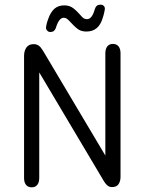

<svg xmlns="http://www.w3.org/2000/svg" viewBox="-20 -793 619 822"><path d="M431 -127 164 -576Q155 -591 146 -597.5Q137 -604 124 -604Q103 -604 93 -589.5Q83 -575 83 -554V-31Q83 -12 91.5 -1.5Q100 9 116 9Q131 9 139.5 -1.5Q148 -12 148 -31V-483L425 -17Q433 -4 441 2Q449 8 460 8Q479 8 487.5 -4.5Q496 -17 496 -36V-565Q496 -584 487.5 -594.5Q479 -605 463 -605Q448 -605 439.5 -594.5Q431 -584 431 -565ZM429 -756Q429 -763 424 -768Q419 -773 411 -773H409Q392 -773 386 -754Q374 -711 353 -711Q344 -711 338.5 -714.5Q333 -718 319 -734Q300 -755 286.5 -762.5Q273 -770 255 -770Q230 -770 213.5 -756Q197 -742 186 -711Q182 -700 179.5 -689.5Q177 -679 177 -674Q177 -667 182.5 -661.5Q188 -656 195 -656Q205 -656 210.5 -660.5Q216 -665 219 -673Q232 -717 253 -717Q260 -717 266 -713Q272 -709 283 -697Q305 -673 318 -665.5Q331 -658 350 -658Q402 -658 419 -714Q423 -725 426 -738.5Q429 -752 429 -756Z"/></svg>

Font: Beiruti
Style: Regular
Weight: 400
Version: Version 1.00